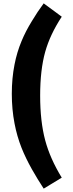

<svg xmlns="http://www.w3.org/2000/svg" viewBox="-20 -944 433 1138"><path d="M346 -845Q277 -740 248 -637Q218 -530 218 -377Q218 -224 248 -112Q277 -4 346 109L239 174L203 117Q184 86 169 59Q132 -7 108 -67Q80 -138 66 -213Q50 -296 50 -388Q50 -480 66 -561Q80 -634 108 -701Q132 -759 169 -819Q184 -844 203 -873L239 -924Z"/></svg>

Font: Xiangcui Wave Sans Xiangcui Wave Sans
Style: Regular
Weight: 800
Width: 3
Version: Version 0.920;March 28, 2024;FontCreator 14.0.0.2814 64-bit